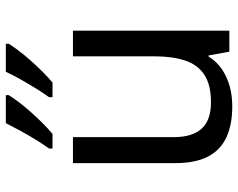

<svg xmlns="http://www.w3.org/2000/svg" viewBox="-99 -758 816 658"><g transform="rotate(-90 309.0 -429.0)"><path d="M533 -587V-51H461L448 -122H444Q427 -94 400 -76Q373 -58 341 -49.5Q309 -41 274 -41Q210 -41 166.5 -61.5Q123 -82 101 -125Q79 -168 79 -236V-587H168V-242Q168 -178 197 -146Q226 -114 287 -114Q347 -114 381.5 -136.5Q416 -159 430.5 -202.5Q445 -246 445 -308V-587ZM488 -807Q480 -794 465 -774Q450 -754 430.5 -732Q411 -710 391.5 -690.5Q372 -671 355 -657H305V-669Q319 -688 335 -714Q351 -740 366.5 -767.5Q382 -795 392 -817H488ZM312 -807Q304 -794 289 -774Q274 -754 254.5 -732Q235 -710 215.5 -690.5Q196 -671 179 -657H129V-669Q143 -688 159 -714Q175 -740 190 -767.5Q205 -795 216 -817H312Z"/></g></svg>

Font: Noto Sans Tamil UI
Style: Regular
Weight: 400
Designer: Jelle Bosma - Monotype Design Team
Foundry: Monotype Imaging Inc.
Version: Version 2.004